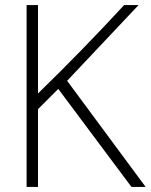

<svg xmlns="http://www.w3.org/2000/svg" viewBox="-20 -710 595 758"><path d="M130 -690V-341Q305 -511 470 -690H527L245 -391L555 28H499L210 -359L130 -279V28H85V-690Z"/></svg>

Font: Gmarket Sans TTF Light
Style: Regular
Weight: 300
Designer: Creative Director : Sungho Lee; Art Director : Kiwoong Choi; Project Manager : Sori Yang, Jongwook Yoon; Font Designer :
Foundry: Sandoll Inc.
Version: Version 1.000;hotconv 1.0.109;makeotfexe 2.5.65596